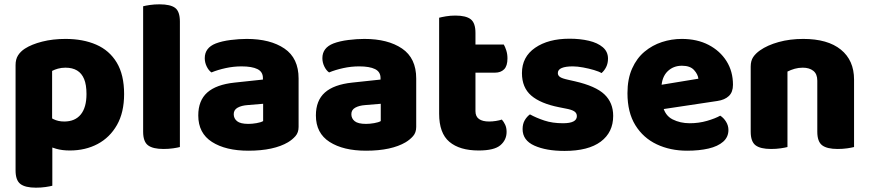

<svg xmlns="http://www.w3.org/2000/svg" viewBox="-20 -681 4023 888"><path d="M303 15Q375 15 431.5 -15Q488 -45 521 -103Q554 -161 554 -246Q554 -335 520 -391.5Q486 -448 425 -474.5Q364 -501 283 -501Q224 -501 175 -488.5Q126 -476 95 -456Q75 -443 63.5 -425Q52 -407 52 -380V-55H221V-353Q232 -359 248 -363.5Q264 -368 283 -368Q315 -368 336.5 -355Q358 -342 369 -315.5Q380 -289 380 -246Q380 -184 353.5 -151.5Q327 -119 277 -119Q249 -119 227 -130Q205 -141 188 -154V-12Q212 -1 239.5 7Q267 15 303 15ZM222 -96H52V107Q52 153 74.5 170Q97 187 146 187Q170 187 190.5 184Q211 181 222 178Z M642 -264H812V-1Q801 2 780.5 5Q760 8 736 8Q687 8 664.5 -9Q642 -26 642 -72ZM812 -175H642V-652Q653 -655 673.5 -658Q694 -661 718 -661Q768 -661 790 -644.5Q812 -628 812 -581Z M1129 -108Q1146 -108 1166.5 -111.5Q1187 -115 1197 -121V-201L1125 -195Q1097 -193 1079 -183Q1061 -173 1061 -153Q1061 -133 1076.5 -120.5Q1092 -108 1129 -108ZM1121 -501Q1230 -501 1295.5 -456.5Q1361 -412 1361 -318V-94Q1361 -68 1346.5 -51.5Q1332 -35 1312 -23Q1280 -4 1234 6Q1188 16 1129 16Q1024 16 960.5 -24.5Q897 -65 897 -147Q897 -216 938.5 -253Q980 -290 1065 -299L1196 -313V-320Q1196 -349 1170.5 -361.5Q1145 -374 1097 -374Q1060 -374 1023.5 -366Q987 -358 958 -346Q945 -355 936 -373.5Q927 -392 927 -412Q927 -460 978 -480Q1007 -491 1046.5 -496Q1086 -501 1121 -501Z M1673 -108Q1690 -108 1710.5 -111.5Q1731 -115 1741 -121V-201L1669 -195Q1641 -193 1623 -183Q1605 -173 1605 -153Q1605 -133 1620.5 -120.5Q1636 -108 1673 -108ZM1665 -501Q1774 -501 1839.5 -456.5Q1905 -412 1905 -318V-94Q1905 -68 1890.5 -51.5Q1876 -35 1856 -23Q1824 -4 1778 6Q1732 16 1673 16Q1568 16 1504.5 -24.5Q1441 -65 1441 -147Q1441 -216 1482.5 -253Q1524 -290 1609 -299L1740 -313V-320Q1740 -349 1714.5 -361.5Q1689 -374 1641 -374Q1604 -374 1567.5 -366Q1531 -358 1502 -346Q1489 -355 1480 -373.5Q1471 -392 1471 -412Q1471 -460 1522 -480Q1551 -491 1590.5 -496Q1630 -501 1665 -501Z M2011 -264H2179V-167Q2179 -142 2195.5 -130.5Q2212 -119 2242 -119Q2257 -119 2273 -121.5Q2289 -124 2301 -128Q2310 -118 2316.5 -104Q2323 -90 2323 -71Q2323 -34 2294.5 -9.5Q2266 15 2194 15Q2106 15 2058.5 -25Q2011 -65 2011 -155ZM2121 -345V-475H2310Q2316 -465 2321.5 -448Q2327 -431 2327 -411Q2327 -376 2311.5 -360.5Q2296 -345 2270 -345ZM2179 -240H2011V-599Q2022 -602 2042.5 -605.5Q2063 -609 2086 -609Q2135 -609 2157 -592Q2179 -575 2179 -529Z M2816 -145Q2816 -69 2758.5 -26Q2701 17 2591 17Q2506 17 2451.5 -7.5Q2397 -32 2397 -84Q2397 -108 2407 -125Q2417 -142 2431 -152Q2460 -136 2497.5 -123.5Q2535 -111 2584 -111Q2648 -111 2648 -144Q2648 -158 2636 -166Q2624 -174 2596 -179L2566 -185Q2480 -202 2437 -239Q2394 -276 2394 -343Q2394 -418 2455 -460Q2516 -502 2614 -502Q2663 -502 2703.5 -492.5Q2744 -483 2768 -462.5Q2792 -442 2792 -410Q2792 -388 2783.5 -371Q2775 -354 2762 -343Q2751 -350 2727.5 -357Q2704 -364 2677 -369Q2650 -374 2629 -374Q2596 -374 2578 -366.5Q2560 -359 2560 -343Q2560 -332 2570 -325Q2580 -318 2608 -312L2639 -305Q2735 -283 2775.5 -244.5Q2816 -206 2816 -145Z M2985 -167 2979 -279 3210 -317Q3208 -337 3190 -357Q3172 -377 3134 -377Q3094 -377 3067.5 -351Q3041 -325 3039 -277L3045 -193Q3055 -147 3090.5 -129Q3126 -111 3170 -111Q3212 -111 3250 -122Q3288 -133 3311 -146Q3327 -136 3338 -118Q3349 -100 3349 -80Q3349 -47 3324.5 -25.5Q3300 -4 3257 6Q3214 16 3158 16Q3080 16 3017.5 -13.5Q2955 -43 2918.5 -102Q2882 -161 2882 -250Q2882 -316 2903.5 -364Q2925 -412 2961 -442Q2997 -472 3041.5 -486.5Q3086 -501 3133 -501Q3204 -501 3257 -473.5Q3310 -446 3340 -398.5Q3370 -351 3370 -289Q3370 -255 3351 -237Q3332 -219 3298 -214Z M3930 -313V-221H3760V-308Q3760 -339 3741.5 -353.5Q3723 -368 3693 -368Q3673 -368 3655.5 -363Q3638 -358 3622 -350V-221H3452V-373Q3452 -400 3463.5 -417Q3475 -434 3495 -448Q3529 -472 3581 -486.5Q3633 -501 3695 -501Q3808 -501 3869 -451.5Q3930 -402 3930 -313ZM3452 -264H3622V-1Q3611 2 3590.5 5Q3570 8 3546 8Q3497 8 3474.5 -9Q3452 -26 3452 -72ZM3760 -264H3930V-1Q3919 2 3898.5 5Q3878 8 3854 8Q3805 8 3782.5 -9Q3760 -26 3760 -72Z"/></svg>

Font: Baloo Tamma 2 ExtraBold
Style: Regular
Weight: 800
Designer: Divya Kowshik, Shuchita Grover and Ek Type
Foundry: Ek Type
Version: Version 1.700